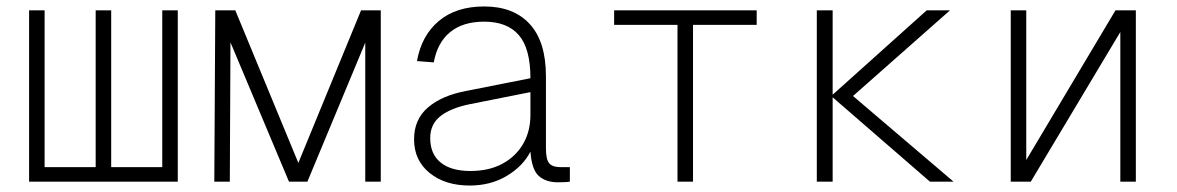

<svg xmlns="http://www.w3.org/2000/svg" viewBox="-20 -562 3640 594"><path d="M70 0V-530H118V-45H276V-530H324V-45H482V-530H530V0Z M643 0 646 -530H708L903 -58L1097 -530H1158V0H1110V-430L931 0H874L693 -431L691 0Z M1433 12Q1357 12 1309 -27Q1261 -66 1261 -131Q1261 -193 1304.5 -230Q1348 -267 1424 -281L1621 -320Q1621 -412 1585 -453.5Q1549 -495 1478 -495Q1412 -495 1372.5 -462.5Q1333 -430 1322 -369L1270 -373Q1284 -452 1337.5 -497Q1391 -542 1478 -542Q1569 -542 1619 -487.5Q1669 -433 1669 -326V-103Q1669 -68 1679.5 -56.5Q1690 -45 1712 -45H1743V0Q1738 1 1726.5 1.5Q1715 2 1706 2Q1669 2 1647 -17.5Q1625 -37 1621 -93Q1599 -49 1549 -18.5Q1499 12 1433 12ZM1435 -33Q1493 -33 1534.5 -55.5Q1576 -78 1598.5 -117Q1621 -156 1621 -206V-277L1435 -240Q1375 -228 1343 -203Q1311 -178 1311 -135Q1311 -85 1343.5 -59Q1376 -33 1435 -33Z M2076 0V-485H1880V-530H2321V-485H2124V0Z M2507 0V-530H2556V-269L2847 -530H2919L2619 -265L2930 0H2857L2556 -261V0Z M3107 0V-530H3155V-67L3431 -530H3494V0H3446V-463L3169 0Z"/></svg>

Font: Geist Mono ExtraLight
Style: Regular
Weight: 200
Monospace: yes
Designer: Basement.studio, Andrés Briganti, Mateo Zaragoza
Foundry: Basement.studio, Vercel, Andrés Briganti, Guido Ferreyra, Mateo Zaragoza
Version: Version 1.500; ttfautohint (v1.8.4.7-5d5b)